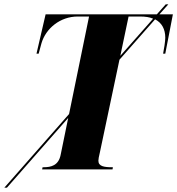

<svg xmlns="http://www.w3.org/2000/svg" viewBox="-93 -780 816 884"><path d="M101 0H425L427 -10H423C387 -10 360 -14 360 -40C360 -47 362 -58 367 -79L457 -505L621 -691C652 -675 668 -646 668 -606C668 -591 662 -552 658 -533H668L703 -714H641L682 -760H670L629 -714H117L75 -533H85L98 -581C118 -649 184 -704 265 -704H317L225 -255L-73 84H-61L221 -237L186 -66C176 -18 142 -10 108 -10H103ZM499 -704H552C576 -704 596 -701 612 -694L461 -523Z"/></svg>

Font: Noto Serif Display Condensed Black
Style: Italic
Weight: 900
Width: 3
Italic angle: -12°
Designer: Monotype Design Team
Foundry: Monotype Imaging Inc.
Version: Version 2.009